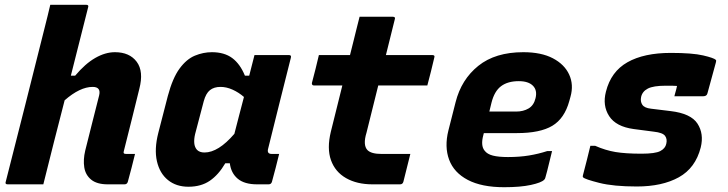

<svg xmlns="http://www.w3.org/2000/svg" viewBox="-20 -770 3040 802"><path d="M460 -552Q521 -552 551 -512Q581 -472 562 -399Q546 -334 530 -269.5Q514 -205 497 -138Q495 -132 498 -129Q500 -127 508 -127H544Q537 -98 529.5 -69Q522 -40 514 -11Q511 0 500 0H430Q385 0 361 -19.5Q337 -39 332 -71Q327 -103 336 -141Q352 -203 365 -256.5Q378 -310 394 -371Q403 -407 367 -407Q314 -407 250 -351Q227 -263 205 -175.5Q183 -88 161 0H12Q0 0 4 -11Q45 -172 85.5 -332Q126 -492 166 -652Q173 -679 179 -704Q185 -729 190 -750H340Q352 -750 348 -739Q330 -668 312 -596.5Q294 -525 276 -454H294Q336 -504 378 -528Q420 -552 460 -552Z M865 -552Q917 -552 950 -527.5Q983 -503 1003 -454H1021Q1026 -473 1031 -493Q1036 -513 1043 -540H1187Q1198 -540 1195 -529Q1171 -433 1145.5 -332Q1120 -231 1100 -149Q1094 -127 1115 -127H1146Q1139 -98 1131.5 -69Q1124 -40 1116 -11Q1113 0 1102 0H1054Q1001 0 973 -23.5Q945 -47 940 -88H921Q893 -40 856.5 -15Q820 10 767 10Q716 10 681.5 -18Q647 -46 635.5 -96.5Q624 -147 641 -214L681 -369Q701 -444 730 -483.5Q759 -523 794 -537.5Q829 -552 865 -552ZM803 -144Q814 -133 834 -133Q892 -133 959 -211Q969 -250 979 -288.5Q989 -327 999 -365Q977 -384 951.5 -395.5Q926 -407 901 -407Q874 -407 857 -393.5Q840 -380 831 -347L795 -210Q790 -189 791.5 -172Q793 -155 803 -144Z M1694 -127Q1686 -97 1679.5 -69Q1673 -41 1665 -11Q1662 0 1651 0H1536Q1471 0 1425.5 -26Q1380 -52 1362.5 -101Q1345 -150 1362 -220Q1374 -268 1386 -316.5Q1398 -365 1410 -413H1291Q1286 -413 1284 -416.5Q1282 -420 1283 -424Q1291 -455 1298 -482Q1305 -509 1312 -540H1442Q1450 -572 1457 -600Q1463 -626 1469.5 -650.5Q1476 -675 1482 -700H1621Q1633 -700 1629 -689Q1620 -652 1610.5 -614.5Q1601 -577 1592 -540H1786Q1798 -540 1794 -529Q1787 -498 1780 -471Q1773 -444 1765 -413H1560Q1548 -364 1535.5 -314.5Q1523 -265 1511 -216Q1495 -164 1515 -143Q1531 -127 1573 -127Z M2166 -552Q2241 -552 2289.5 -526.5Q2338 -501 2357.5 -458.5Q2377 -416 2363 -366L2358 -348Q2338 -275 2287 -244.5Q2236 -214 2139 -214H2001L1999 -206Q1987 -162 2004 -141Q2015 -126 2039 -120Q2063 -114 2102 -114Q2150 -114 2189.5 -120.5Q2229 -127 2266 -139H2286Q2279 -112 2272.5 -84Q2266 -56 2258 -28Q2257 -23 2253 -19Q2241 -7 2197.5 2.5Q2154 12 2086 12Q1992 12 1934 -18.5Q1876 -49 1856 -103Q1836 -157 1853 -225L1883 -343Q1907 -438 1978 -495Q2049 -552 2166 -552ZM2147 -431Q2101 -431 2073 -410Q2045 -389 2033 -341L2024 -304H2136Q2166 -304 2188 -317Q2210 -330 2217 -360Q2225 -393 2206 -412Q2187 -431 2147 -431Z M2782 -549Q2872 -549 2917 -538.5Q2962 -528 2970 -520Q2973 -517 2970 -508L2935 -380Q2932 -368 2918 -368H2797L2799 -376Q2802 -387 2804.5 -396Q2807 -405 2808 -411Q2797 -412 2785.5 -412Q2774 -412 2761 -412Q2709 -412 2686 -400Q2663 -388 2658 -365Q2654 -346 2663 -332.5Q2672 -319 2699 -316L2781 -306Q2866 -296 2893.5 -253.5Q2921 -211 2907 -154Q2885 -68 2815.5 -29.5Q2746 9 2640 9Q2543 9 2483.5 -6Q2424 -21 2416 -29Q2413 -32 2415 -38Q2424 -73 2431.5 -102Q2439 -131 2446 -161H2466Q2509 -142 2551 -135Q2593 -128 2660 -128Q2717 -128 2738 -139Q2759 -150 2763 -169Q2768 -189 2758 -202.5Q2748 -216 2711 -220L2627 -231Q2553 -241 2524.5 -285Q2496 -329 2511 -387Q2532 -471 2601 -510Q2670 -549 2782 -549Z"/></svg>

Font: Recursive Mn Lnr St XBd
Style: Italic
Weight: 800
Italic angle: -15°
Monospace: yes
Version: Version 1.079;hotconv 1.0.112;makeotfexe 2.5.65598; ttfautoh